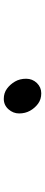

<svg xmlns="http://www.w3.org/2000/svg" viewBox="378 -890 243 1040"><g transform="rotate(-90 500.0 -369.5)"><path d="M406 -388Q406 -420 428.5 -445.5Q451 -471 485 -471Q517 -471 540.5 -453.5Q564 -436 579 -410Q594 -384 594 -350Q594 -316 571 -292Q548 -268 515 -268Q482 -268 458.5 -285.5Q435 -303 420.5 -329Q406 -355 406 -388Z"/></g></svg>

Font: LXGW WenKai Mono Medium
Style: Regular
Weight: 500
Monospace: yes
Designer: LXGW / Fontworks Inc.
Foundry: LXGW / Fontworks Inc.
Version: Version 1.520; June 14, 2025